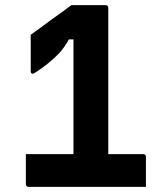

<svg xmlns="http://www.w3.org/2000/svg" viewBox="-20 -730 640 750"><path d="M81 -128H267V-576H249Q230 -542 211 -522Q192 -502 166 -481Q115 -442 108 -442Q100 -442 100 -452V-594Q120 -608 140 -623Q160 -638 179 -652Q199 -666 224.5 -684.5Q250 -703 259 -710H392Q403 -710 403 -699V-128H539Q550 -128 550 -117V0H92Q87 0 84 -3Q81 -6 81 -11Z"/></svg>

Font: Recursive Sn Lnr St
Style: Bold
Weight: 700
Version: Version 1.079;hotconv 1.0.112;makeotfexe 2.5.65598; ttfautoh